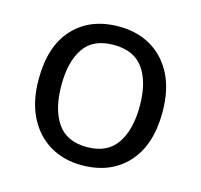

<svg xmlns="http://www.w3.org/2000/svg" viewBox="-86 -639 777 743"><g transform="rotate(15 302.5 -268.0)"><path d="M551 -269Q551 -136 483.5 -63Q416 10 301 10Q230 10 174.5 -22.5Q119 -55 87 -117.5Q55 -180 55 -269Q55 -402 122 -474Q189 -546 304 -546Q377 -546 432.5 -513.5Q488 -481 519.5 -419.5Q551 -358 551 -269ZM146 -269Q146 -174 183.5 -118.5Q221 -63 303 -63Q384 -63 422 -118.5Q460 -174 460 -269Q460 -364 422 -418Q384 -472 302 -472Q220 -472 183 -418Q146 -364 146 -269Z"/></g></svg>

Font: Noto Sans Pau Cin Hau
Style: Regular
Weight: 400
Designer: Monotype Design Team
Foundry: Monotype Imaging Inc.
Version: Version 2.002; ttfautohint (v1.8.4.7-5d5b)